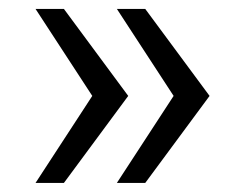

<svg xmlns="http://www.w3.org/2000/svg" viewBox="-20 -478 540 423"><path d="M362.5 -266.7 237.5 -75H300L441.7 -266.7L300 -458.3H237.5ZM183.3 -266.7 58.3 -75H120.8L262.5 -266.7L120.8 -458.3H58.3Z"/></svg>

Font: BoonHome
Style: Book
Weight: 400
Designer: Sungsit Sawaiwan
Foundry: Sungsit Sawaiwan
Version: Version 0.2